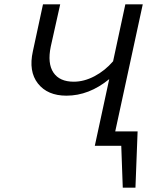

<svg xmlns="http://www.w3.org/2000/svg" viewBox="-20 -678 732 893"><path d="M516 -67H620L610 195H551L544 0H421L488 -310Q394 -233 289 -233Q201 -233 156.5 -289.5Q112 -346 133 -440L180 -658H260L216 -461Q200 -383 228.5 -340.5Q257 -298 323 -298Q371 -298 419.5 -323.5Q468 -349 506 -393L563 -658H644Z"/></svg>

Font: EauTest Medium
Style: Italic
Weight: 500
Italic angle: -12°
Designer: Christian Thalmann (Catharsis Fonts)
Version: Version 0.001;PS 000.001;hotconv 1.0.88;makeotf.lib2.5.64775